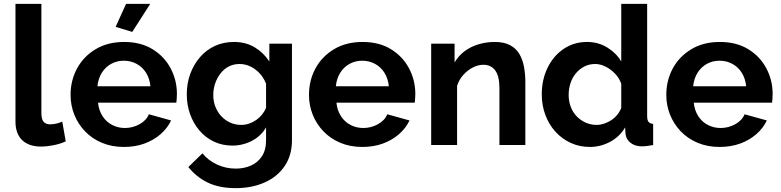

<svg xmlns="http://www.w3.org/2000/svg" viewBox="-20 -750 4037 993"><path d="M60 -730H194V-168Q194 -132 206 -119.5Q218 -107 239 -107Q255 -107 272 -111Q289 -115 302 -121L320 -19Q293 -6 257 1Q221 8 192 8Q129 8 94.5 -25.5Q60 -59 60 -121Z M345 -259Q345 -334 378.5 -396Q412 -458 474.5 -495.5Q537 -533 622 -533Q708 -533 769 -495.5Q830 -458 862.5 -396.5Q895 -335 895 -264Q895 -252 894 -239.5Q893 -227 892 -219H487Q491 -179 510.5 -149Q530 -119 560.5 -103.5Q591 -88 626 -88Q666 -88 701.5 -107.5Q737 -127 750 -159L865 -127Q846 -87 810.5 -56Q775 -25 727 -7.5Q679 10 621 10Q558 10 507 -11.5Q456 -33 420 -70.5Q384 -108 364.5 -156.5Q345 -205 345 -259ZM758 -304Q754 -344 735.5 -373.5Q717 -403 687 -419.5Q657 -436 620 -436Q584 -436 554.5 -419.5Q525 -403 506.5 -373.5Q488 -344 484 -304ZM664 -585 578 -611 632 -730H757Z M946 -262Q946 -319 964 -368Q982 -417 1014.5 -454.5Q1047 -492 1091.5 -512.5Q1136 -533 1190 -533Q1251 -533 1297 -505.5Q1343 -478 1373 -432V-524H1490V-25Q1490 53 1452.5 108.5Q1415 164 1349 193.5Q1283 223 1199 223Q1114 223 1055 194.5Q996 166 954 114L1027 43Q1057 80 1102.5 101Q1148 122 1199 122Q1242 122 1277.5 106.5Q1313 91 1334.5 58.5Q1356 26 1356 -25V-91Q1330 -46 1282.5 -21.5Q1235 3 1182 3Q1130 3 1086.5 -17.5Q1043 -38 1011.5 -75Q980 -112 963 -160Q946 -208 946 -262ZM1356 -192V-317Q1344 -348 1322.5 -371Q1301 -394 1274.5 -406.5Q1248 -419 1219 -419Q1188 -419 1163 -406Q1138 -393 1120 -369.5Q1102 -346 1092.5 -317.5Q1083 -289 1083 -258Q1083 -226 1094 -198Q1105 -170 1124.5 -149Q1144 -128 1170.5 -116Q1197 -104 1227 -104Q1249 -104 1269 -111Q1289 -118 1306 -130Q1323 -142 1336 -158.5Q1349 -175 1356 -192Z M1578 -259Q1578 -334 1611.5 -396Q1645 -458 1707.5 -495.5Q1770 -533 1855 -533Q1941 -533 2002 -495.5Q2063 -458 2095.5 -396.5Q2128 -335 2128 -264Q2128 -252 2127 -239.5Q2126 -227 2125 -219H1720Q1724 -179 1743.5 -149Q1763 -119 1793.5 -103.5Q1824 -88 1859 -88Q1899 -88 1934.5 -107.5Q1970 -127 1983 -159L2098 -127Q2079 -87 2043.5 -56Q2008 -25 1960 -7.5Q1912 10 1854 10Q1791 10 1740 -11.5Q1689 -33 1653 -70.5Q1617 -108 1597.5 -156.5Q1578 -205 1578 -259ZM1991 -304Q1987 -344 1968.5 -373.5Q1950 -403 1920 -419.5Q1890 -436 1853 -436Q1817 -436 1787.5 -419.5Q1758 -403 1739.5 -373.5Q1721 -344 1717 -304Z M2697 0H2563V-294Q2563 -357 2541 -386Q2519 -415 2480 -415Q2453 -415 2425.5 -401Q2398 -387 2376 -362.5Q2354 -338 2344 -306V0H2210V-524H2331V-427Q2351 -461 2382 -484.5Q2413 -508 2453.5 -520.5Q2494 -533 2539 -533Q2588 -533 2619.5 -515.5Q2651 -498 2667.5 -468.5Q2684 -439 2690.5 -402Q2697 -365 2697 -327Z M3016 -533Q3074 -533 3120.5 -504.5Q3167 -476 3193 -432V-730H3327V-150Q3327 -129 3334 -120Q3341 -111 3358 -109V0Q3323 7 3301 7Q3265 7 3241.5 -11Q3218 -29 3215 -58L3213 -91Q3184 -42 3134.5 -16Q3085 10 3031 10Q2977 10 2931.5 -11Q2886 -32 2852.5 -69Q2819 -106 2800.5 -155.5Q2782 -205 2782 -262Q2782 -338 2812 -399.5Q2842 -461 2895 -497Q2948 -533 3016 -533ZM3193 -317Q3183 -346 3161 -369Q3139 -392 3112 -405.5Q3085 -419 3058 -419Q3027 -419 3002 -406Q2977 -393 2958.5 -371Q2940 -349 2930.5 -320Q2921 -291 2921 -259Q2921 -227 2931.5 -198.5Q2942 -170 2962 -149Q2982 -128 3008.5 -116Q3035 -104 3066 -104Q3085 -104 3104.5 -110.5Q3124 -117 3141.5 -128.5Q3159 -140 3172.5 -156.5Q3186 -173 3193 -192Z M3426 -259Q3426 -334 3459.5 -396Q3493 -458 3555.5 -495.5Q3618 -533 3703 -533Q3789 -533 3850 -495.5Q3911 -458 3943.5 -396.5Q3976 -335 3976 -264Q3976 -252 3975 -239.5Q3974 -227 3973 -219H3568Q3572 -179 3591.5 -149Q3611 -119 3641.5 -103.5Q3672 -88 3707 -88Q3747 -88 3782.5 -107.5Q3818 -127 3831 -159L3946 -127Q3927 -87 3891.5 -56Q3856 -25 3808 -7.5Q3760 10 3702 10Q3639 10 3588 -11.5Q3537 -33 3501 -70.5Q3465 -108 3445.5 -156.5Q3426 -205 3426 -259ZM3839 -304Q3835 -344 3816.5 -373.5Q3798 -403 3768 -419.5Q3738 -436 3701 -436Q3665 -436 3635.5 -419.5Q3606 -403 3587.5 -373.5Q3569 -344 3565 -304Z"/></svg>

Font: YasnoRaleway
Style: Bold
Weight: 700
Designer: Matt McInerney, Pablo Impallari, Rodrigo Fuenzalida
Foundry: Matt McInerney, Pablo Impallari, Rodrigo Fuenzalida
Version: Version 4.026